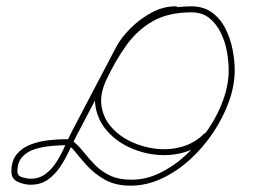

<svg xmlns="http://www.w3.org/2000/svg" viewBox="-20 -578 818 607"><path d="M544 -548Q544 -539 534 -539Q500 -539 466 -520.5Q432 -502 404.5 -474Q377 -446 363 -418Q328 -351 293 -284.5Q258 -218 223 -151Q211 -128 198.5 -101Q186 -74 169.5 -49.5Q153 -25 130.5 -9.5Q108 6 77 6Q57 6 36.5 -3Q16 -12 16 -36Q16 -70 33 -90.5Q50 -111 76.5 -121Q103 -131 133 -134.5Q163 -138 190 -138Q205 -138 219 -125Q233 -112 248 -93Q263 -74 282.5 -54.5Q302 -35 329 -22.5Q356 -10 393 -10Q439 -9 484 -30.5Q529 -52 568.5 -88.5Q608 -125 638.5 -170Q669 -215 686 -263Q703 -311 703 -356Q703 -383 697.5 -414.5Q692 -446 678 -474.5Q664 -503 641.5 -521Q619 -539 585 -539Q513 -539 464 -511.5Q415 -484 380 -435.5Q345 -387 316 -325Q295 -280 301 -242Q307 -204 332.5 -175.5Q358 -147 395.5 -129.5Q433 -112 475 -107.5Q517 -103 556.5 -114.5Q596 -126 625 -155Q632 -161 639 -155Q645 -148 639 -141Q606 -109 562.5 -96.5Q519 -84 472.5 -89Q426 -94 385 -114Q344 -134 316.5 -166.5Q289 -199 282 -241Q275 -283 298 -333Q329 -399 366.5 -449.5Q404 -500 456.5 -529Q509 -558 585 -558Q623 -558 649.5 -539Q676 -520 692 -489Q708 -458 715 -422.5Q722 -387 722 -356Q722 -308 704 -257.5Q686 -207 654 -159Q622 -111 580 -73Q538 -35 490 -13Q442 9 393 9Q345 9 311.5 -10Q278 -29 255 -54.5Q232 -80 216.5 -99.5Q201 -119 190 -119Q168 -119 141.5 -116.5Q115 -114 90.5 -106.5Q66 -99 50.5 -82Q35 -65 35 -36Q35 -22 50.5 -17.5Q66 -13 77 -13Q104 -13 124 -28Q144 -43 158.5 -66Q173 -89 184.5 -114.5Q196 -140 206 -160Q241 -227 276 -293.5Q311 -360 346 -427Q362 -458 392 -488Q422 -518 459 -538Q496 -558 534 -558Q544 -558 544 -548Z"/></svg>

Font: FRB American Cursive Guidelines Extralight
Style: Italic
Weight: 200
Italic angle: -25°
Version: Version 2.0;Modular Font Editor K font №1